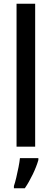

<svg xmlns="http://www.w3.org/2000/svg" viewBox="-20 -780 275 1021"><path d="M167 0H68V-760H167ZM184 71Q174 106 154 147.5Q134 189 112 221H54V209Q60 192 66.5 164.5Q73 137 78.5 109Q84 81 86 61H184Z"/></svg>

Font: Noto Sans Lao UI Cond Med
Style: Regular
Weight: 500
Width: 3
Designer: Monotype Design Team
Foundry: Monotype Imaging Inc.
Version: Version 2.000; ttfautohint (v1.8.4.7-5d5b)